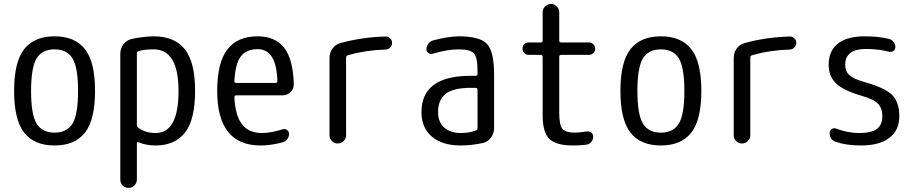

<svg xmlns="http://www.w3.org/2000/svg" viewBox="-20 -710 4540 950"><path d="M338.9 -420.9Q311.5 -465.8 250 -465.8Q188.5 -465.8 161.1 -420.9Q133.8 -376 133.8 -259.8Q133.8 -143.6 161.1 -98.6Q188.5 -53.7 250 -53.7Q311.5 -53.7 338.9 -98.6Q366.2 -143.6 366.2 -259.8Q366.2 -376 338.9 -420.9ZM400.4 -53.7Q350.6 9.8 250 9.8Q149.4 9.8 99.6 -53.7Q49.8 -117.2 49.8 -260.3Q49.8 -403.3 99.6 -466.8Q149.4 -530.3 250 -530.3Q350.6 -530.3 400.4 -466.8Q450.2 -403.3 450.2 -260.3Q450.2 -117.2 400.4 -53.7Z M657.2 -445.3V-91.8Q657.2 -83 664.1 -78.1Q699.2 -51.8 750 -51.8Q863.3 -51.8 863.3 -259.8Q863.3 -465.8 740.2 -465.8Q693.4 -465.8 665 -457Q657.2 -455.1 657.2 -445.3ZM575.2 178.7V-443.4Q575.2 -469.7 590.3 -490.2Q605.5 -510.7 628.9 -516.6Q685.5 -529.3 740.2 -530.3Q843.8 -530.3 894.5 -466.3Q945.3 -402.3 945.3 -259.8Q945.3 -117.2 895 -53.7Q844.7 9.8 750 9.8Q704.1 9.8 665 -5.9Q657.2 -9.8 657.2 -2V178.7Q657.2 195.3 645 207.5Q632.8 219.7 615.7 219.7Q598.6 219.7 586.9 208Q575.2 196.3 575.2 178.7Z M1254.9 -466.8Q1200.2 -466.8 1172.4 -432.1Q1144.5 -397.5 1139.6 -308.6Q1139.6 -299.8 1148.4 -299.8H1343.8Q1352.5 -299.8 1352.5 -307.6Q1348.6 -466.8 1254.9 -466.8ZM1269.5 9.8Q1054.7 9.8 1054.7 -259.8Q1054.7 -400.4 1105 -465.3Q1155.3 -530.3 1254.9 -530.3Q1340.8 -530.3 1385.3 -474.6Q1429.7 -418.9 1433.6 -294.9Q1434.6 -270.5 1418 -254.4Q1401.4 -238.3 1377 -238.3H1148.4Q1140.6 -238.3 1139.6 -228.5Q1144.5 -134.8 1178.7 -93.3Q1212.9 -51.8 1275.4 -51.8Q1319.3 -51.8 1378.9 -70.3Q1389.6 -74.2 1399.9 -66.9Q1410.2 -59.6 1410.2 -47.9Q1410.2 -33.2 1401.4 -21.5Q1392.6 -9.8 1378.9 -5.9Q1320.3 9.8 1269.5 9.8Z M1610.4 -41V-422.9Q1610.4 -449.2 1625 -469.7Q1639.6 -490.2 1665 -497.1Q1772.5 -526.4 1886.7 -529.3Q1900.4 -530.3 1910.2 -520.5Q1919.9 -510.7 1919.9 -498Q1919.9 -484.4 1910.2 -474.6Q1900.4 -464.8 1886.7 -464.8Q1788.1 -461.9 1701.2 -436.5Q1692.4 -434.6 1692.4 -424.8V-41Q1692.4 -24.4 1680.2 -12.2Q1668 0 1650.9 0Q1633.8 0 1622.1 -12.2Q1610.4 -24.4 1610.4 -41Z M2309.6 -275.4Q2222.7 -275.4 2185.1 -245.6Q2147.5 -215.8 2147.5 -155.3Q2147.5 -106.4 2177.7 -79.1Q2208 -51.8 2259.8 -51.8Q2302.7 -51.8 2335 -64.5Q2342.8 -67.4 2342.8 -76.2V-265.6Q2342.8 -274.4 2334 -275.4ZM2259.8 9.8Q2168.9 9.8 2117.2 -33.7Q2065.4 -77.1 2065.4 -155.3Q2065.4 -335 2309.6 -335H2334Q2342.8 -335 2342.8 -343.8V-360.4Q2342.8 -425.8 2324.7 -445.8Q2306.6 -465.8 2250 -465.8Q2194.3 -465.8 2121.1 -444.3Q2110.4 -440.4 2100.1 -447.3Q2089.8 -454.1 2089.8 -465.8Q2089.8 -480.5 2099.1 -493.2Q2108.4 -505.9 2122.1 -509.8Q2194.3 -529.3 2250 -530.3Q2353.5 -530.3 2389.2 -493.2Q2424.8 -456.1 2424.8 -339.8V-77.1Q2424.8 -50.8 2409.7 -29.8Q2394.5 -8.8 2371.1 -2.9Q2313.5 9.8 2259.8 9.8Z M2595.7 -438.5Q2583 -438.5 2574.2 -447.3Q2565.4 -456.1 2565.4 -469.2Q2565.4 -482.4 2574.2 -491.2Q2583 -500 2595.7 -500H2656.2Q2665 -500 2665 -508.8V-649.4Q2665 -666 2677.2 -678.2Q2689.5 -690.4 2706.1 -690.4Q2722.7 -690.4 2734.9 -678.2Q2747.1 -666 2747.1 -649.4V-508.8Q2747.1 -500 2755.9 -500H2893.6Q2906.2 -500 2915.5 -491.2Q2924.8 -482.4 2924.8 -469.2Q2924.8 -456.1 2916 -447.3Q2907.2 -438.5 2893.6 -438.5H2755.9Q2747.1 -438.5 2747.1 -428.7V-150.4Q2747.1 -92.8 2762.2 -73.2Q2777.3 -53.7 2825.2 -53.7Q2842.8 -53.7 2882.8 -59.6Q2895.5 -61.5 2905.3 -54.2Q2915 -46.9 2915 -34.2Q2915 -19.5 2905.8 -7.8Q2896.5 3.9 2880.9 5.9Q2851.6 9.8 2815.4 9.8Q2731.4 9.8 2698.2 -22.5Q2665 -54.7 2665 -139.6V-428.7Q2665 -437.5 2656.2 -438.5Z M3338.9 -420.9Q3311.5 -465.8 3250 -465.8Q3188.5 -465.8 3161.1 -420.9Q3133.8 -376 3133.8 -259.8Q3133.8 -143.6 3161.1 -98.6Q3188.5 -53.7 3250 -53.7Q3311.5 -53.7 3338.9 -98.6Q3366.2 -143.6 3366.2 -259.8Q3366.2 -376 3338.9 -420.9ZM3400.4 -53.7Q3350.6 9.8 3250 9.8Q3149.4 9.8 3099.6 -53.7Q3049.8 -117.2 3049.8 -260.3Q3049.8 -403.3 3099.6 -466.8Q3149.4 -530.3 3250 -530.3Q3350.6 -530.3 3400.4 -466.8Q3450.2 -403.3 3450.2 -260.3Q3450.2 -117.2 3400.4 -53.7Z M3610.4 -41V-422.9Q3610.4 -449.2 3625 -469.7Q3639.6 -490.2 3665 -497.1Q3772.5 -526.4 3886.7 -529.3Q3900.4 -530.3 3910.2 -520.5Q3919.9 -510.7 3919.9 -498Q3919.9 -484.4 3910.2 -474.6Q3900.4 -464.8 3886.7 -464.8Q3788.1 -461.9 3701.2 -436.5Q3692.4 -434.6 3692.4 -424.8V-41Q3692.4 -24.4 3680.2 -12.2Q3668 0 3650.9 0Q3633.8 0 3622.1 -12.2Q3610.4 -24.4 3610.4 -41Z M4245.1 -235.4Q4154.3 -261.7 4117.2 -296.9Q4080.1 -332 4080.1 -389.6Q4080.1 -458 4125.5 -494.1Q4170.9 -530.3 4259.8 -530.3Q4326.2 -530.3 4377.9 -517.6Q4391.6 -514.6 4400.9 -502.9Q4410.2 -491.2 4410.2 -476.6Q4410.2 -464.8 4400.4 -458Q4390.6 -451.2 4378.9 -454.1Q4326.2 -467.8 4264.6 -467.8Q4162.1 -467.8 4162.1 -389.6Q4162.1 -357.4 4182.1 -338.9Q4202.1 -320.3 4254.9 -304.7Q4357.4 -276.4 4393.6 -240.7Q4429.7 -205.1 4429.7 -135.3Q4429.7 -65.4 4380.4 -27.8Q4331.1 9.8 4240.2 9.8Q4168.9 9.8 4116.2 -7.8Q4085 -18.6 4085 -52.7Q4085 -64.5 4095.2 -71.3Q4105.5 -78.1 4116.2 -74.2Q4173.8 -51.8 4230.5 -51.8Q4291 -51.8 4318.4 -71.8Q4345.7 -91.8 4345.7 -134.8Q4345.7 -173.8 4324.7 -196.3Q4303.7 -218.8 4245.1 -235.4Z"/></svg>

Font: Rounded Mgen+ 1mn regular
Style: Regular
Weight: 400
Designer: [Source Han Sans]
Ryoko NISHIZUKA  (kana & ideographs); Paul D. Hunt (Latin, Greek & Cyrillic); Wenlong ZHANG  (bopomofo
Version: Version 1.059.20150602